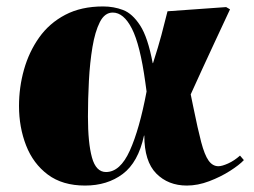

<svg xmlns="http://www.w3.org/2000/svg" viewBox="-20 -562 789 596"><path d="M244 14Q174 14 128.5 -20Q83 -54 61 -110.5Q39 -167 39 -233Q39 -291 54.5 -346Q70 -401 101.5 -445.5Q133 -490 182.5 -516Q232 -542 300 -542Q333 -542 362 -531Q391 -520 415 -483Q439 -446 454 -366H455Q472 -419 481 -453Q490 -487 500 -527L682 -540L694 -533Q666 -473 645.5 -429Q625 -385 608 -348Q591 -311 572 -269L580 -230Q594 -161 604.5 -121Q615 -81 627.5 -63.5Q640 -46 658 -46Q669 -46 688 -54.5Q707 -63 725 -79L737 -65Q723 -50 694 -31.5Q665 -13 629.5 0.5Q594 14 560 14Q502 14 465 -23.5Q428 -61 428 -141H427Q409 -58 361 -22Q313 14 244 14ZM309 -28Q353 -28 383 -94.5Q413 -161 435 -278L431 -307Q415 -423 389.5 -473Q364 -523 330 -523Q305 -523 290 -493.5Q275 -464 267 -416Q259 -368 256 -311.5Q253 -255 253 -200Q253 -118 265.5 -73Q278 -28 309 -28Z"/></svg>

Font: Literata 72pt Black
Style: Italic
Weight: 900
Italic angle: -2°
Designer: Latin by Veronika Burian and Jose Scaglione. Greek by Irene Vlachou. Cyrillic by Vera Evstafieva
Foundry: TypeTogether
Version: Version 3.002